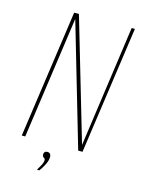

<svg xmlns="http://www.w3.org/2000/svg" viewBox="-110 -659 655 858"><g transform="rotate(15 217.0 -230.5)"><path d="M41 0 125 -591H147L312 -29L391 -591H406L322 0H302L137 -565L57 0ZM146 130Q151 122 159.5 106.5Q168 91 168 81Q168 73 161.5 70Q155 67 155 55Q155 50 159 45.5Q163 41 170 41Q180 41 184 46.5Q188 52 188 60Q188 76 178 96Q168 116 157 130Z"/></g></svg>

Font: Alumni Sans Pinstripe
Style: Italic
Weight: 400
Italic angle: -8°
Designer: Robert E. Leuschke
Foundry: Robert E. Leuschke
Version: Version 1.010; ttfautohint (v1.8.4.7-5d5b)